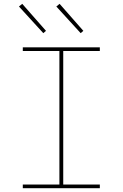

<svg xmlns="http://www.w3.org/2000/svg" viewBox="-20 -982 640 1002"><path d="M99 0V-19H290V-716H99V-735H501V-716H310V-19H501V0ZM401 -809 274 -948 291 -962 415 -821ZM206 -809 79 -948 96 -962 220 -821Z"/></svg>

Font: Iosevka SS04 Thin Extended
Style: Regular
Weight: 100
Width: 7
Monospace: yes
Designer: Belleve Invis
Foundry: Belleve Invis
Version: Version 19.0.0; ttfautohint (v1.8.4)